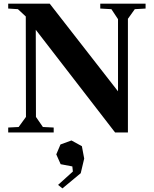

<svg xmlns="http://www.w3.org/2000/svg" viewBox="-20 -725 842 1051"><path d="M252 -705.1 626 -225.1V-620.1L589.8 -674.8L528.8 -678.2V-705.1H776.9V-678.2L717.8 -674.8L680.2 -622.1V0H609.9L175.8 -562L176.8 -85L214.8 -29.8L273.9 -26.9V0H24.9V-26.9L82 -29.8L122.1 -85L121.1 -634.8L78.1 -674.8L24.9 -678.2V-705.1ZM288.1 120.1 311 65.9 371.1 43.9 428.2 75.2 440.9 143.1 421.9 223.1 321.8 306.2 297.9 287.1 378.9 213.9 376 186 312 173.8Z"/></svg>

Font: Ortica Angular Bold
Style: Regular
Weight: 700
Designer: Benedetta Bovani
Foundry: Collletttivo
Version: Version 2.000;Glyphs 3.1.2 (3151)